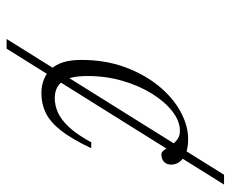

<svg xmlns="http://www.w3.org/2000/svg" viewBox="-80 -636 715 596"><g transform="rotate(90 278.0 -337.5)"><path d="M100.5 0 522 -675H552.5L130.5 0ZM385.5 -538Q355.5 -538 325.5 -514.8Q295.5 -491.5 270.5 -451.5Q245.5 -411.5 230.5 -360Q215.5 -308.5 215.5 -251.5Q215.5 -196 232.8 -172.8Q250 -149.5 284.5 -149.5Q307 -149.5 329.2 -159.5Q351.5 -169.5 374.5 -194.2Q397.5 -219 421.5 -263L439.5 -262.5Q411.5 -203 385 -169.2Q358.5 -135.5 330.5 -121.8Q302.5 -108 269.5 -108Q222 -108 193.8 -138Q165.5 -168 165.5 -231.5Q165.5 -306.5 188 -367.5Q210.5 -428.5 246.8 -472.5Q283 -516.5 326.2 -540Q369.5 -563.5 411 -563.5Q450.5 -563.5 470.5 -548.2Q490.5 -533 490.5 -511Q490.5 -497 482 -488.8Q473.5 -480.5 459 -480.5Q452 -480 445.5 -488.8Q439 -497.5 431.5 -509Q424 -521 413 -529.5Q402 -538 385.5 -538Z"/></g></svg>

Font: Newsreader 24pt Light
Style: Italic
Weight: 300
Italic angle: -17°
Designer: Hugues Gentile
Foundry: Production Type
Version: Version 1.003